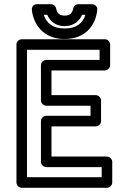

<svg xmlns="http://www.w3.org/2000/svg" viewBox="-20 -865 578 910"><path d="M108 -25V-629H452V-581H199C184 -581 174 -567 174 -556V-389C174 -374 188 -364 199 -364H409V-316H199C184 -316 174 -302 174 -291V-98C174 -83 188 -73 199 -73H462V-25ZM58 0C58 11 68 25 83 25H487C498 25 512 15 512 0V-98C512 -109 502 -123 487 -123H224V-266H434C445 -266 459 -276 459 -291V-389C459 -400 449 -414 434 -414H224V-531H477C488 -531 502 -541 502 -556V-654C502 -665 492 -679 477 -679H83C72 -679 58 -669 58 -654ZM286 -730C227 -730 200 -757 187 -795H204C216 -765 244 -741 286 -741C329 -741 357 -766 369 -795H385C372 -756 345 -730 286 -730ZM286 -680C383 -680 433 -743 441 -817C443 -838 426 -845 416 -845H351C339 -845 329 -837 327 -825C323 -804 313 -791 286 -791C261 -791 250 -804 246 -825C244 -836 234 -845 222 -845H156C134 -845 130 -827 131 -817C140 -744 190 -680 286 -680Z"/></svg>

Font: Falling Sky
Style: Ou
Weight: 400
Designer: Paul D. Hunt
Foundry: Adobe Systems Incorporated
Version: Version 1.02